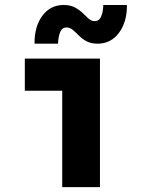

<svg xmlns="http://www.w3.org/2000/svg" viewBox="-20 -765 602 785"><path d="M234.4 0V-525.4H388.7V0ZM81.5 -394V-525.4H388.7V-394ZM121.1 -586.4Q120.6 -656.7 153.3 -700.7Q186 -744.6 240.2 -744.6Q267.6 -744.6 286.1 -734.6Q304.7 -724.6 317.9 -711.7Q331.1 -698.7 342.3 -688.7Q353.5 -678.7 367.2 -678.7Q385.7 -678.7 393.8 -698.2Q401.9 -717.8 402.3 -744.6H499Q499.5 -674.8 466.3 -630.6Q433.1 -586.4 378.9 -586.4Q352.1 -586.4 333.7 -596.4Q315.4 -606.4 302.5 -619.6Q289.6 -632.8 277.6 -642.8Q265.6 -652.8 251.5 -652.8Q234.4 -652.8 226.3 -634.3Q218.3 -615.7 217.3 -586.4Z"/></svg>

Font: Reddit Mono ExtraBold
Style: Regular
Weight: 800
Monospace: yes
Designer: Stephen Hutchings
Foundry: Reddit
Version: Version 1.014